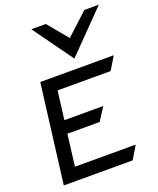

<svg xmlns="http://www.w3.org/2000/svg" viewBox="-158 -964 868 1058"><g transform="rotate(-20 276.0 -435.0)"><path d="M324 -637 552 -870H467L339 -752L241 -870H156ZM177 -504H488L534 -580H103L30 0H434L479 -76H123L146 -261H335L384 -337H156Z"/></g></svg>

Font: Charger
Style: BdIt
Weight: 400
Designer: Jasper
Foundry: Cannot Into Space Fonts
Version: Version 0.98